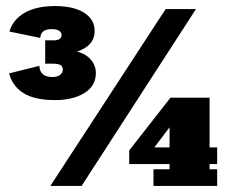

<svg xmlns="http://www.w3.org/2000/svg" viewBox="-20 -613 766 633"><path d="M161 -283Q94 -283 57.5 -306Q21 -329 10 -371L110 -396Q110 -379 120.5 -369Q131 -359 153 -359Q169 -359 178 -366Q187 -373 187 -383Q187 -395 178.5 -399Q170 -403 156 -403H129V-480H158Q171 -480 177 -485Q183 -490 183 -498Q183 -506 175 -511.5Q167 -517 150 -517Q131 -517 122 -509Q113 -501 113 -488L11 -509Q23 -549 61.5 -571Q100 -593 161 -593Q223 -593 257.5 -571Q292 -549 292 -511Q292 -481 270.5 -462.5Q249 -444 210 -437V-447Q252 -443 274 -422Q296 -401 296 -372Q296 -330 258.5 -306.5Q221 -283 161 -283ZM146 0 526 -583H626L249 0ZM486 0V-55H539V-72H406V-117L542 -291H671V-127H696V-72H671V-55H696V0ZM476 -110 452 -127H539V-240L569 -233Z"/></svg>

Font: Rokkitt SemiBold Black
Style: Regular
Weight: 900
Version: Version 3.103